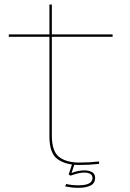

<svg xmlns="http://www.w3.org/2000/svg" viewBox="-20 -746 592 874"><path d="M340 5Q280 5 242.5 -21.2Q205 -47.5 205 -124.5V-578.5H20V-589.5H205V-725.5H216V-589.5H492.5V-578.5H216V-129.5Q216 -57 249 -31.5Q282 -6 342 -6Q388.5 -6 431 -11V0Q387.5 5 340 5ZM337.5 109Q319 109 303.8 107Q288.5 105 276.5 102.5L281.5 91.5Q305.5 97.5 337.5 97.5Q401 97.5 401 64Q401 51.5 390.5 45.5Q380 39.5 364.5 39.5Q350.5 39.5 334 43.5Q317.5 47.5 301.5 53.5L292.5 48.5L309 -1.5H320L305.5 42Q315.5 37 332.2 33.2Q349 29.5 364.5 29.5Q384 29.5 398.5 37.2Q413 45 413 63Q413 89 391.2 99Q369.5 109 337.5 109Z"/></svg>

Font: Anybody ExtraExpanded Thin
Style: Regular
Weight: 100
Width: 8
Designer: Tyler Finck
Foundry: Etcetera Type Company
Version: Version 1.010; ttfautohint (v1.8.3) -l 8 -r 50 -G 200 -x 14 